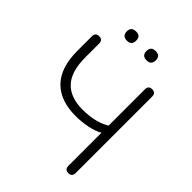

<svg xmlns="http://www.w3.org/2000/svg" viewBox="-247 -1022 1160 1160"><g transform="rotate(45 333.0 -441.5)"><path d="M544 6Q513 6 513 -26V-308Q480 -289 430.5 -279Q381 -269 331 -269Q199 -269 129.5 -341Q60 -413 60 -555V-679Q60 -711 91 -711Q122 -711 122 -679V-561Q122 -440 175.5 -383Q229 -326 334 -326Q382 -326 427.5 -335.5Q473 -345 513 -369V-679Q513 -711 544 -711Q575 -711 575 -679V-26Q575 6 544 6ZM396 -810Q356 -810 356 -850Q356 -889 396 -889Q436 -889 436 -850Q436 -810 396 -810ZM229 -810Q188 -810 188 -850Q188 -889 229 -889Q268 -889 268 -850Q268 -810 229 -810Z"/></g></svg>

Font: Nunito Light
Style: Regular
Weight: 300
Designer: Vernon Adams
Foundry: Vernon Adams
Version: Version 3.601; ttfautohint (v1.8.2.53-6de2)